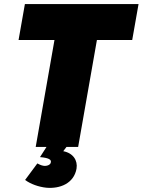

<svg xmlns="http://www.w3.org/2000/svg" viewBox="-20 -720 699 941"><path d="M155 0H208L176 50C225 54 232 65 229 76C228 85 216 94 196 93C180 91 170 84 163 81L103 162C130 182 169 196 207 200C274 206 342 179 355 107C362 66 338 30 290 21L306 0H363L455 -524H628L659 -700H102L71 -524H247Z"/></svg>

Font: Fixel Display Black
Style: Italic
Weight: 900
Italic angle: -10°
Designer: AlfaBravo + MacPaw
Foundry: Kyrylo Tkachov, Marchela Mozhyna, Serhii Makarenko, Maria Weinstein, Zakhar Kryvoshyya
Version: Version 1.210;Glyphs 3.2 (3217)